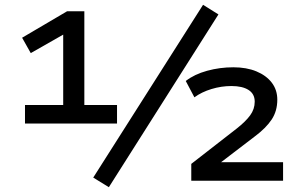

<svg xmlns="http://www.w3.org/2000/svg" viewBox="-20 -752 1264 799"><path d="M84 -238V-315H243V-626L280 -629L108 -531L72 -595L259 -705H331V-315H467V-238ZM433 27 368 -13 825 -732 889 -692ZM776 0V-70L965 -217Q1002 -246 1021 -272Q1040 -298 1040 -329Q1040 -361 1014.5 -377.5Q989 -394 943 -394Q901 -394 860 -381.5Q819 -369 789 -347L753 -415Q789 -443 842 -457.5Q895 -472 951 -472Q1006 -472 1047 -455Q1088 -438 1111 -408Q1134 -378 1134 -337Q1134 -290 1110.5 -254.5Q1087 -219 1040 -184L900 -77H1158V0Z"/></svg>

Font: Nunito Sans 7pt SemiExpanded SemiBold
Style: Regular
Weight: 600
Width: 6
Designer: Vernon Adams
Foundry: Vernon Adams
Version: Version 3.101;gftools[0.9.27]